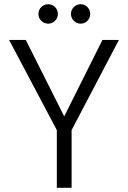

<svg xmlns="http://www.w3.org/2000/svg" viewBox="-20 -889 605 909"><path d="M249 0V-273L23 -700H102L297 -312H271L465 -700H543L319 -273V0ZM208 -777Q189 -777 175.5 -790.5Q162 -804 162 -823Q162 -842 175.5 -855.5Q189 -869 208 -869Q227 -869 240.5 -855.5Q254 -842 254 -823Q254 -804 240.5 -790.5Q227 -777 208 -777ZM362 -777Q343 -777 329.5 -790.5Q316 -804 316 -823Q316 -842 329.5 -855.5Q343 -869 362 -869Q381 -869 394 -855.5Q407 -842 407 -823Q407 -804 394 -790.5Q381 -777 362 -777Z"/></svg>

Font: DM Sans 16pt Light
Style: Regular
Weight: 300
Version: Version 4.004;gftools[0.9.30]